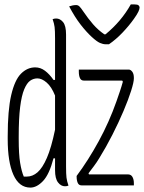

<svg xmlns="http://www.w3.org/2000/svg" viewBox="-20 -842 654 872"><path d="M475 -641H459Q448 -641 434 -647Q420 -653 397 -674Q372 -697 346 -730.5Q320 -764 294 -813Q311 -819 326 -819Q334 -819 340.5 -813Q347 -807 359 -789Q380 -758 402.5 -732Q425 -706 454 -686H459Q531 -745 574 -822H590Q605 -822 609.5 -817.5Q614 -813 614 -808Q614 -801 608.5 -789Q603 -777 588 -756Q566 -725 536.5 -694Q507 -663 475 -641ZM140 -536Q164 -536 184.5 -520.5Q205 -505 223 -479H230V-668Q230 -703 228 -719Q226 -735 219 -755Q227 -758 235 -758Q253 -758 266.5 -741.5Q280 -725 280 -685V-86Q280 -51 282 -35Q284 -19 291 1Q284 4 275 4Q257 4 243.5 -13.5Q230 -31 230 -69V-123H223Q204 -50 175.5 -20Q147 10 118 10Q67 10 41 -48Q15 -106 15 -210V-222Q15 -342 31 -410.5Q47 -479 75.5 -507.5Q104 -536 140 -536ZM338 -526H565Q573 -526 580.5 -516.5Q588 -507 588 -488V-486Q588 -469 575.5 -429.5Q563 -390 541 -338Q519 -286 490.5 -230Q462 -174 431 -124Q419 -104 406.5 -87.5Q394 -71 382 -55L384 -50H561Q575 -50 581.5 -38.5Q588 -27 588 -10V0H351Q338 0 333 -11.5Q328 -23 328 -40V-43Q381 -114 428.5 -201Q476 -288 509 -382Q517 -405 524.5 -427Q532 -449 538 -471L535 -476H361Q348 -476 343 -487.5Q338 -499 338 -516ZM88 -40H102Q128 -40 150.5 -59.5Q173 -79 193 -125Q213 -171 230 -253V-408Q214 -448 192 -467Q170 -486 150 -486Q132 -486 117 -475.5Q102 -465 90 -436.5Q78 -408 71.5 -356Q65 -304 65 -221V-211Q65 -141 71.5 -102Q78 -63 88 -40Z"/></svg>

Font: Recursive Mn Csl St Lt
Style: Regular
Weight: 300
Monospace: yes
Version: Version 1.079;hotconv 1.0.112;makeotfexe 2.5.65598; ttfautoh